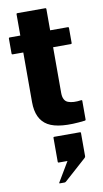

<svg xmlns="http://www.w3.org/2000/svg" viewBox="-104 -697 569 1062"><g transform="rotate(-10 180.0 -166.0)"><path d="M344 -110V-5Q344 0 339 0.5Q193.5 18.5 131.2 -18Q69 -54.5 69 -151V-430H9Q4 -430 4 -435V-520Q4 -525 9 -525H69V-645Q69 -650 74 -650H231.5Q236.5 -650 236.5 -645V-525H336.5Q341.5 -525 341.5 -520V-435Q341.5 -430 336.5 -430H236.5V-173.5Q236.5 -129.5 264.5 -118.5Q292.5 -107.5 339 -114.5Q344 -115 344 -110ZM169.5 318H142.5Q137.5 318 140 313.5L205.5 203.5H156Q151.5 203.5 151.5 199V63.5Q151.5 59 156 59H301.5Q306 59 306 63.5V194.5Q306 199 301.5 203.5L178.5 313.5Q173.5 318 169.5 318Z"/></g></svg>

Font: MFEK Sans
Style: Bold
Weight: 700
Designer: Owen Earl
Foundry: indestructible type*
Version: Version 0.001; ttfautohint (v1.8.4.7-5d5b)